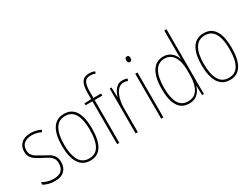

<svg xmlns="http://www.w3.org/2000/svg" viewBox="-57 -1353 2564 1951"><g transform="rotate(-30 1225.0 -377.5)"><path d="M318 -126Q318 -64 280.5 -27Q243 10 167 10Q125 10 91.5 0Q58 -10 37 -22V-53Q64 -36 97.5 -26Q131 -16 167 -16Q231 -16 261 -45.5Q291 -75 291 -128Q291 -164 276.5 -186Q262 -208 236.5 -224Q211 -240 177 -256Q140 -275 109.5 -294Q79 -313 61.5 -339.5Q44 -366 44 -408Q44 -463 82 -500Q120 -537 194 -537Q228 -537 258.5 -529.5Q289 -522 312 -509L300 -486Q280 -498 251 -505Q222 -512 193 -512Q137 -512 103.5 -485.5Q70 -459 70 -407Q70 -374 84 -353Q98 -332 123.5 -316Q149 -300 183 -282Q220 -263 250.5 -245Q281 -227 299.5 -199.5Q318 -172 318 -126Z M760 -264Q760 -131 716.5 -60.5Q673 10 585 10Q496 10 451 -61Q406 -132 406 -265Q406 -397 451 -467Q496 -537 585 -537Q648 -537 687 -503Q726 -469 743 -407.5Q760 -346 760 -264ZM432 -265Q432 -146 469 -80.5Q506 -15 584 -15Q662 -15 698 -78.5Q734 -142 734 -265Q734 -339 719.5 -394.5Q705 -450 672.5 -481Q640 -512 585 -512Q507 -512 469.5 -447.5Q432 -383 432 -265Z M1017 -502H927V0H901V-502H821V-524L901 -528V-604Q901 -686 926 -725.5Q951 -765 1013 -765Q1033 -765 1049 -761.5Q1065 -758 1078 -752L1070 -729Q1056 -735 1041 -738Q1026 -741 1012 -741Q965 -741 946 -708.5Q927 -676 927 -600V-527H1017Z M1270 -535Q1284 -535 1298.5 -532.5Q1313 -530 1326 -524L1318 -500Q1309 -504 1296.5 -507Q1284 -510 1270 -510Q1228 -510 1200 -476.5Q1172 -443 1158 -391Q1144 -339 1144 -283V0H1118V-527H1139L1143 -414H1145Q1153 -442 1168.5 -470Q1184 -498 1209 -516.5Q1234 -535 1270 -535Z M1432 -723Q1447 -723 1452 -713Q1457 -703 1457 -691Q1457 -676 1451 -666.5Q1445 -657 1431 -657Q1417 -657 1411.5 -667Q1406 -677 1406 -690Q1406 -702 1411.5 -712.5Q1417 -723 1432 -723ZM1444 -527V0H1418V-527Z M1744 10Q1658 10 1615.5 -58Q1573 -126 1573 -255Q1573 -393 1619 -465Q1665 -537 1750 -537Q1790 -537 1819.5 -520.5Q1849 -504 1867.5 -478.5Q1886 -453 1893 -425H1895Q1894 -448 1893.5 -469Q1893 -490 1893 -511V-760H1919V0H1898L1895 -108H1893Q1885 -79 1867 -52Q1849 -25 1819 -7.5Q1789 10 1744 10ZM1746 -15Q1820 -15 1856.5 -74Q1893 -133 1893 -234V-300Q1893 -398 1856 -455Q1819 -512 1750 -512Q1677 -512 1638.5 -447.5Q1600 -383 1600 -255Q1600 -140 1634.5 -77.5Q1669 -15 1746 -15Z M2399 -264Q2399 -131 2355.5 -60.5Q2312 10 2224 10Q2135 10 2090 -61Q2045 -132 2045 -265Q2045 -397 2090 -467Q2135 -537 2224 -537Q2287 -537 2326 -503Q2365 -469 2382 -407.5Q2399 -346 2399 -264ZM2071 -265Q2071 -146 2108 -80.5Q2145 -15 2223 -15Q2301 -15 2337 -78.5Q2373 -142 2373 -265Q2373 -339 2358.5 -394.5Q2344 -450 2311.5 -481Q2279 -512 2224 -512Q2146 -512 2108.5 -447.5Q2071 -383 2071 -265Z"/></g></svg>

Font: Noto Sans Gurmukhi UI Condensed Thin
Style: Regular
Weight: 100
Width: 3
Designer: Jelle Bosma - Monotype Design Team
Foundry: Monotype Imaging Inc.
Version: Version 2.004; ttfautohint (v1.8.4.7-5d5b)